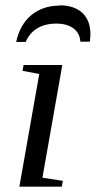

<svg xmlns="http://www.w3.org/2000/svg" viewBox="-20 -704 361 724"><path d="M140 -34 217 -22 213 0H53L128 -425L65 -437L69 -459H215ZM206 -683 204 -684Q260 -684 291 -655Q321 -626 321 -575L319 -547H283Q281 -579 257 -597Q233 -615 192 -615Q150 -615 120 -597Q91 -579 77 -546H41Q55 -611 98 -647Q142 -683 206 -683Z"/></svg>

Font: Libra Serif Modern
Style: Italic
Weight: 400
Italic angle: -12°
Designer: Stefan Peev, Context Ltd
Foundry: Stefan Peev, Context Ltd
Version: Version 1.000